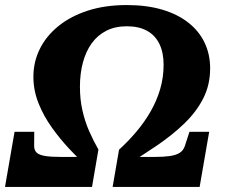

<svg xmlns="http://www.w3.org/2000/svg" viewBox="-28 -740 895 760"><path d="M473.6 -636Q522.2 -636 554.5 -617.9Q586.8 -599.8 603.2 -565.7Q619.6 -531.6 619.6 -484Q619.6 -433.2 605.9 -386.9Q592.2 -340.6 568.1 -298.7Q544 -256.8 512.1 -219Q480.2 -181.2 443.2 -147.4L417.8 0H762.2L800 -218.4H722L703.6 -161.8Q697.4 -143.8 682.9 -134.8Q668.4 -125.8 643.9 -122.3Q619.4 -118.8 582.2 -118.8H486.8L466.8 -82.6Q533.6 -123.4 594.5 -164.9Q655.4 -206.4 702.6 -252.1Q749.8 -297.8 776.8 -351.1Q803.8 -404.4 803.8 -469.6Q803.8 -525 781.9 -571Q760 -617 717.5 -650.4Q675 -683.8 613.8 -701.9Q552.6 -720 473.6 -720Q387.4 -720 319 -697.7Q250.6 -675.4 202.5 -636.1Q154.4 -596.8 129.3 -545.7Q104.2 -494.6 104.2 -436.4Q104.2 -381.8 124.6 -331Q145 -280.2 177.5 -234.8Q210 -189.4 247 -150Q284 -110.6 317.6 -79L308 -118.8H212.6Q173.4 -118.8 150.1 -122.7Q126.8 -126.6 117.1 -135.8Q107.4 -145 107.2 -161.8L107.6 -218.4H29.6L-8.2 0H336.2L361.6 -148Q341.6 -182.8 324.8 -221.2Q308 -259.6 298.2 -303.2Q288.4 -346.8 288.4 -396.4Q288.4 -448.6 300.1 -492.4Q311.8 -536.2 334.9 -568.4Q358 -600.6 392.9 -618.3Q427.8 -636 473.6 -636Z"/></svg>

Font: Roboto Serif 20pt
Style: Italic
Weight: 400
Italic angle: -10°
Designer: Greg Gazdowicz
Foundry: Commercial Type
Version: Version 1.008